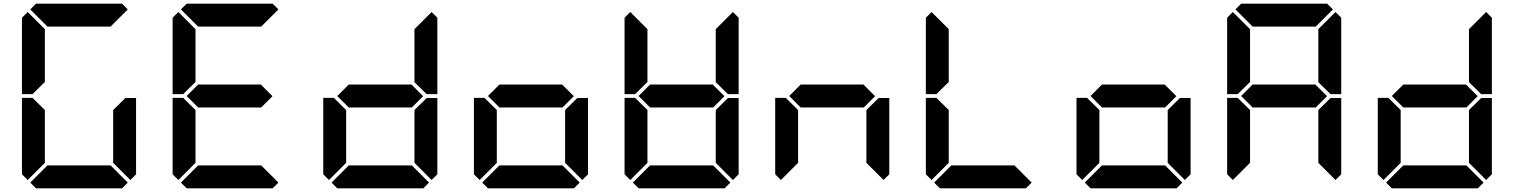

<svg xmlns="http://www.w3.org/2000/svg" viewBox="-20 -1020 8200 1040"><path d="M161 -515 157 -510H99V-924L130 -955L223 -862V-576ZM130 -45 99 -76V-490H157L161 -485L223 -424V-138ZM144 -969 175 -1000H641L672 -969L579 -876H237ZM655 -485 659 -489H717V-76L686 -45L593 -138V-424ZM672 -31 641 0H175L144 -31L237 -124H579Z M1393 -562 1456 -499 1395 -438H1053L991 -500L1053 -562ZM977 -515 973 -510H915V-924L946 -955L1039 -862V-576ZM946 -45 915 -76V-490H973L977 -485L1039 -424V-138ZM960 -969 991 -1000H1457L1488 -969L1395 -876H1053ZM1488 -31 1457 0H991L960 -31L1053 -124H1395Z M2209 -562 2272 -499 2211 -438H1869L1807 -500L1869 -562ZM1762 -45 1731 -76V-490H1789L1793 -485L1855 -424V-138ZM2287 -485 2291 -489H2349V-76L2318 -45L2225 -138V-424ZM2318 -955 2349 -924V-510H2291L2287 -514L2225 -575V-862ZM2304 -31 2273 0H1807L1776 -31L1869 -124H2211Z M3025 -562 3088 -499 3027 -438H2685L2623 -500L2685 -562ZM2578 -45 2547 -76V-490H2605L2609 -485L2671 -424V-138ZM3103 -485 3107 -489H3165V-76L3134 -45L3041 -138V-424ZM3120 -31 3089 0H2623L2592 -31L2685 -124H3027Z M3841 -562 3904 -499 3843 -438H3501L3439 -500L3501 -562ZM3425 -515 3421 -510H3363V-924L3394 -955L3487 -862V-576ZM3394 -45 3363 -76V-490H3421L3425 -485L3487 -424V-138ZM3919 -485 3923 -489H3981V-76L3950 -45L3857 -138V-424ZM3950 -955 3981 -924V-510H3923L3919 -514L3857 -575V-862ZM3936 -31 3905 0H3439L3408 -31L3501 -124H3843Z M4657 -562 4720 -499 4659 -438H4317L4255 -500L4317 -562ZM4210 -45 4179 -76V-490H4237L4241 -485L4303 -424V-138ZM4735 -485 4739 -489H4797V-76L4766 -45L4673 -138V-424Z M5057 -515 5053 -510H4995V-924L5026 -955L5119 -862V-576ZM5026 -45 4995 -76V-490H5053L5057 -485L5119 -424V-138ZM5568 -31 5537 0H5071L5040 -31L5133 -124H5475Z M6289 -562 6352 -499 6291 -438H5949L5887 -500L5949 -562ZM5842 -45 5811 -76V-490H5869L5873 -485L5935 -424V-138ZM6367 -485 6371 -489H6429V-76L6398 -45L6305 -138V-424ZM6384 -31 6353 0H5887L5856 -31L5949 -124H6291Z M7105 -562 7168 -499 7107 -438H6765L6703 -500L6765 -562ZM6689 -515 6685 -510H6627V-924L6658 -955L6751 -862V-576ZM6658 -45 6627 -76V-490H6685L6689 -485L6751 -424V-138ZM6672 -969 6703 -1000H7169L7200 -969L7107 -876H6765ZM7183 -485 7187 -489H7245V-76L7214 -45L7121 -138V-424ZM7214 -955 7245 -924V-510H7187L7183 -514L7121 -575V-862Z M7921 -562 7984 -499 7923 -438H7581L7519 -500L7581 -562ZM7474 -45 7443 -76V-490H7501L7505 -485L7567 -424V-138ZM7999 -485 8003 -489H8061V-76L8030 -45L7937 -138V-424ZM8030 -955 8061 -924V-510H8003L7999 -514L7937 -575V-862ZM8016 -31 7985 0H7519L7488 -31L7581 -124H7923Z"/></svg>

Font: DSEG7 Classic
Style: Bold
Weight: 700
Designer: Keshikan(Twitter:@keshinomi_88pro)
Version: Version 0.46